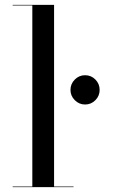

<svg xmlns="http://www.w3.org/2000/svg" viewBox="-20 -770 468 790"><path d="M270 -400Q270 -425 287.8 -442.8Q305.5 -460.5 330 -460.5Q355 -460.5 372.5 -442.8Q390 -425 390 -400Q390 -375.5 372.5 -357.8Q355 -340 330 -340Q305.5 -340 287.8 -357.8Q270 -375.5 270 -400ZM32 -2.5H113V-747.5H32V-750H202.5V-2.5H282.5V0H32Z"/></svg>

Font: Bodoni* 72pt
Style: Regular
Weight: 400
Version: Version 2.3